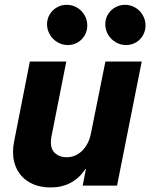

<svg xmlns="http://www.w3.org/2000/svg" viewBox="-20 -786 636 813"><path d="M475.6 0H330.1L343.8 -69.8H341.3Q289.6 7.8 193.8 7.8Q147 7.8 110.8 -10.7Q74.7 -29.3 54.9 -63.5Q35.2 -97.7 35.2 -142.6Q35.2 -163.6 39.6 -186L106.4 -525.4H260.7L197.8 -207.5Q195.3 -193.8 195.3 -184.1Q195.3 -152.8 214.1 -136.5Q232.9 -120.1 261.7 -120.1Q300.3 -120.1 328.4 -148.2Q356.4 -176.3 365.2 -221.7L426.3 -525.4H580.1ZM425.8 -683.1Q425.8 -706.1 437 -724.9Q448.2 -743.7 467.5 -754.6Q486.8 -765.6 509.3 -765.6Q532.7 -765.6 552.7 -753.9Q572.8 -742.2 584.5 -721.9Q596.2 -701.7 596.2 -677.7Q596.2 -655.8 585.4 -636.7Q574.7 -617.7 555.7 -606.4Q536.6 -595.2 513.7 -595.2Q490.2 -595.2 470 -607.2Q449.7 -619.1 437.7 -639.4Q425.8 -659.7 425.8 -683.1ZM179.2 -683.1Q179.2 -706.1 190.4 -724.9Q201.7 -743.7 220.7 -754.6Q239.7 -765.6 262.2 -765.6Q286.1 -765.6 306.2 -753.9Q326.2 -742.2 337.9 -721.9Q349.6 -701.7 349.6 -677.7Q349.6 -655.8 338.9 -636.7Q328.1 -617.7 309.1 -606.4Q290 -595.2 267.1 -595.2Q243.7 -595.2 223.4 -607.2Q203.1 -619.1 191.2 -639.4Q179.2 -659.7 179.2 -683.1Z"/></svg>

Font: Reddit Sans Chocolate ExBold
Style: Italic
Weight: 800
Italic angle: -11.25°
Designer: Stephen Hutchings
Version: Version 1.013